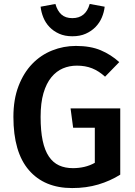

<svg xmlns="http://www.w3.org/2000/svg" viewBox="-20 -939 683 974"><path d="M346 15Q205 15 126.5 -76Q48 -167 48 -346Q48 -435 74 -502.5Q100 -570 143.5 -615Q187 -660 244.5 -683Q302 -706 365 -706Q439 -706 491 -684Q543 -662 585 -624L513 -550Q481 -579 447 -592.5Q413 -606 370 -606Q332 -606 299 -592Q266 -578 240.5 -547Q215 -516 200.5 -466.5Q186 -417 186 -346Q186 -275 196.5 -225.5Q207 -176 228 -145Q249 -114 279.5 -100Q310 -86 350 -86Q380 -86 408 -92.5Q436 -99 461 -113V-291H351L338 -389H590V-53Q539 -21 478.5 -3Q418 15 346 15ZM347 -755Q309 -755 280 -768Q251 -781 231 -802Q211 -823 200 -850Q189 -877 186 -905L261 -919Q271 -884 291.5 -865.5Q312 -847 347 -847Q415 -847 435 -919L511 -905Q508 -877 496.5 -850Q485 -823 464.5 -802Q444 -781 415 -768Q386 -755 347 -755Z"/></svg>

Font: Qnwhxotralxmqkhsjrfbfhwcoqn
Style: Regular
Weight: 500
Designer: Carrois Corporate & Edenspiekermann
Foundry: Carrois Corporate GbR & Edenspiekermann AG
Version: Version 2.001